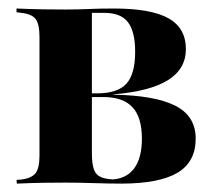

<svg xmlns="http://www.w3.org/2000/svg" viewBox="-20 -438 512 458"><path d="M136.3 -2.4Q110.5 -2.4 83.9 -2Q57.3 -1.6 20.2 0L19.4 -8.9L30.6 -9.7Q55.6 -12.9 64.9 -25Q74.2 -37.1 74.2 -66.9V-350Q74.2 -380.6 64.9 -392.7Q55.6 -404.8 30.6 -407.3L19.4 -408.9V-417.7Q57.3 -416.1 83.9 -415.7Q110.5 -415.3 136.3 -415.3Q164.5 -415.3 191.5 -416.5Q218.5 -417.7 251.6 -417.7Q340.3 -417.7 381.9 -394.4Q423.4 -371 423.4 -321Q423.4 -273.4 380.6 -246.8Q337.9 -220.2 250.8 -212.9V-212.1Q349.2 -210.5 398 -185.9Q446.8 -161.3 446.8 -107.3Q446.8 -51.6 403.2 -25.8Q359.7 0 268.5 0Q241.1 0 204 -1.2Q166.9 -2.4 136.3 -2.4ZM199.2 -72.6Q199.2 -47.6 204 -33.9Q208.9 -20.2 222.2 -14.9Q235.5 -9.7 259.7 -9.7H241.1Q279 -9.7 298.8 -34.7Q318.5 -59.7 318.5 -107.3Q318.5 -158.1 296 -182.3Q273.4 -206.5 226.6 -206.5H174.2V-215.3H211.3Q260.5 -215.3 281.5 -238.3Q302.4 -261.3 302.4 -314.5Q302.4 -362.1 285.5 -384.7Q268.5 -407.3 229 -407.3H196L199.2 -409.7Z"/></svg>

Font: Playfair 144pt SemiCondensed ExtraBold
Style: Regular
Weight: 800
Width: 4
Designer: Claus Eggers Sørensen
Foundry: Claus Eggers Sørensen
Version: Version 2.203